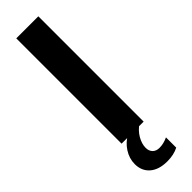

<svg xmlns="http://www.w3.org/2000/svg" viewBox="-304 -683 887 887"><g transform="rotate(-45 139.0 -240.0)"><path d="M66.9 0V-688H210.9V0ZM158.7 207.5Q104.5 207.5 73.7 181.2Q43 154.8 43 109.9Q43 73.2 64.2 40.5Q85.4 7.8 120.1 -10.3H194.8Q164.1 10.3 147.9 38.3Q131.8 66.4 131.8 92.3Q131.8 112.8 143.8 125.2Q155.8 137.7 177.7 137.7Q204.1 137.7 232.4 124.5V191.4Q201.7 207.5 158.7 207.5Z"/></g></svg>

Font: Liberation Sans
Style: Bold
Weight: 700
Designer: Steve Matteson
Foundry: Ascender Corporation
Version: Version 2.1.5